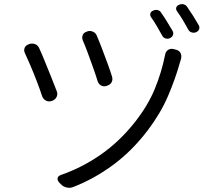

<svg xmlns="http://www.w3.org/2000/svg" viewBox="-20 -864 1040 928"><path d="M401 -712Q415 -717 429 -711Q443 -705 448 -691Q459 -666 473 -629Q487 -592 500.5 -555.5Q514 -519 521 -495Q526 -480 520 -467.5Q514 -455 498 -450L496 -449Q481 -444 469 -450.5Q457 -457 452 -471Q444 -498 430.5 -536Q417 -574 403.5 -610.5Q390 -647 380 -669Q375 -683 380 -695Q385 -707 400 -711ZM830 -624Q846 -620 852.5 -608Q859 -596 855 -580Q854 -575 853.5 -574.5Q853 -574 850 -563Q827 -481 791.5 -398.5Q756 -316 694 -234Q617 -133 525.5 -66Q434 1 336 39Q321 46 303.5 42.5Q286 39 275 27L267 19Q256 7 258.5 -3.5Q261 -14 276 -19Q377 -54 467.5 -117Q558 -180 633 -275Q695 -354 728 -434Q761 -514 778 -599Q781 -616 793.5 -623.5Q806 -631 822 -626ZM121 -651Q136 -656 150 -650.5Q164 -645 170 -630Q182 -604 197.5 -565.5Q213 -527 228.5 -489Q244 -451 254 -424Q260 -410 254 -396.5Q248 -383 233 -377L230 -376Q215 -371 202.5 -377.5Q190 -384 184 -398Q174 -429 158.5 -469.5Q143 -510 127 -547.5Q111 -585 101 -606Q94 -620 99 -632.5Q104 -645 119 -650ZM721 -813Q732 -818 743 -815Q754 -812 760 -801Q774 -781 787.5 -759Q801 -737 814 -715Q820 -705 816 -694.5Q812 -684 800 -679Q790 -675 779.5 -678.5Q769 -682 764 -692Q751 -715 737.5 -738.5Q724 -762 710 -781Q704 -791 707 -800Q710 -809 721 -813ZM846 -841Q857 -846 868 -843Q879 -840 885 -830Q899 -810 913 -788Q927 -766 940 -743Q946 -733 942.5 -723Q939 -713 927 -708Q917 -704 906 -707.5Q895 -711 890 -721Q877 -745 863.5 -767.5Q850 -790 836 -809Q829 -819 832 -828Q835 -837 846 -841Z"/></svg>

Font: Chiron GoRound TC N
Style: Regular
Weight: 350
Designer: Ryoko NISHIZUKA 西塚涼子 (kana, bopomofo & ideographs); Paul D. Hunt (Latin, Greek & Cyrillic); Sandoll Communications 산돌커뮤니
Foundry: Adobe
Version: Version 1.000;hotconv 1.1.1;makeotfexe 2.6.0